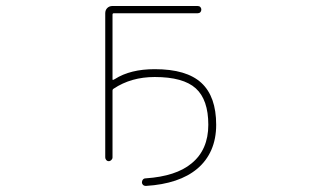

<svg xmlns="http://www.w3.org/2000/svg" viewBox="-20 -564 1040 644"><path d="M468.8 34.2Q570.3 27.3 622.1 -15.6Q678.7 -61.5 678.7 -145.5Q678.7 -229.5 636.7 -267.6Q594.7 -305.7 499 -305.7Q419.9 -305.7 361.3 -266.6Q357.4 -264.6 357.4 -259.8V-36.1Q357.4 -31.2 353.5 -27.3Q349.6 -23.4 344.7 -23.4Q339.8 -23.4 336.4 -27.3Q333 -31.2 333 -36.1V-519.5Q333 -530.3 339.8 -537.1Q346.7 -543.9 357.4 -543.9H642.6Q648.4 -543.9 651.9 -540.5Q655.3 -537.1 655.3 -531.7Q655.3 -526.4 651.9 -522.9Q648.4 -519.5 642.6 -519.5H361.3Q357.4 -519.5 357.4 -514.6V-298.8Q357.4 -293.9 361.3 -296.9L365.2 -298.8Q417 -332 499 -332Q605.5 -332 655.3 -286.1Q705.1 -240.2 705.1 -145.5Q705.1 -98.6 689 -61.5Q672.9 -24.4 641.6 2Q581.1 52.7 469.7 59.6Q468.8 59.6 468.8 59.6Q463.9 59.6 460 56.6Q456.1 52.7 456.1 47.4Q456.1 42 459.5 38.1Q462.9 34.2 468.8 34.2Z"/></svg>

Font: Rounded Mgen+ 1m thin
Style: Regular
Weight: 100
Designer: [Source Han Sans]
Ryoko NISHIZUKA  (kana & ideographs); Paul D. Hunt (Latin, Greek & Cyrillic); Wenlong ZHANG  (bopomofo
Version: Version 1.059.20150602